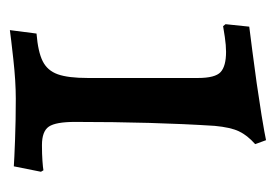

<svg xmlns="http://www.w3.org/2000/svg" viewBox="-105 -442 559 389"><g transform="rotate(90 174.5 -247.5)"><path d="M48 -42Q85 -45 104 -54.5Q123 -64 130.5 -85Q138 -106 138 -146V-369Q138 -404 126 -415Q114 -426 85 -426Q72 -426 55 -423.5Q38 -421 33 -420L29 -425L34 -473Q75 -478 148 -488Q229 -500 246 -503.5Q263 -507 264 -507L272 -485Q254 -469 246 -452Q238 -435 235 -403Q227 -278 227 -120Q227 -81 236.5 -67Q246 -53 274 -53Q292 -53 306 -54Q320 -55 325 -56L328 -51L317 4Q303 3 263 1.5Q223 0 180 0Q145 0 100 5Q55 10 41 12Z"/></g></svg>

Font: Alegreya Medium
Style: Regular
Weight: 500
Designer: Juan Pablo del Peral
Foundry: Huerta Tipografica
Version: Version 2.007; ttfautohint (v1.6)